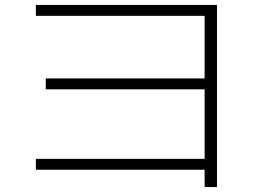

<svg xmlns="http://www.w3.org/2000/svg" viewBox="-20 -728 1040 776"><path d="M807 28V-42H125V-86H807V-367H165V-411H807V-664H125V-708H857V28Z"/></svg>

Font: M PLUS 2 Light
Style: Regular
Weight: 300
Designer: Coji Morishita
Foundry: UNDERFOREST DESIGN
Version: Version 1.001